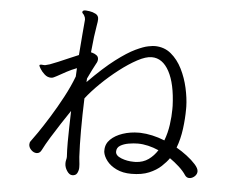

<svg xmlns="http://www.w3.org/2000/svg" viewBox="-54 -813 1108 913"><g transform="rotate(5 500.0 -356.0)"><path d="M835 -324Q835 -278 828.5 -228.5Q822 -179 806 -137Q831 -123 856 -104Q881 -85 898 -66Q915 -47 915 -33Q915 -30 914.5 -27.5Q914 -25 913 -22Q909 -12 899 -5Q889 2 878 2Q866 2 858 -9Q845 -29 823.5 -48.5Q802 -68 779 -84Q766 -65 743.5 -44Q721 -23 686.5 -8.5Q652 6 602 6Q561 6 531 -8.5Q501 -23 484.5 -44.5Q468 -66 465 -87V-95Q465 -125 487 -146.5Q509 -168 545 -180Q581 -192 622 -192H628Q685 -190 745 -166Q759 -203 764.5 -243Q770 -283 770 -316V-333Q766 -438 734.5 -496.5Q703 -555 651 -555Q623 -555 583 -533.5Q543 -512 499 -478Q455 -444 415.5 -405.5Q376 -367 349 -332Q346 -254 346 -179Q346 -106 349 -53Q349 -46 351 -32Q353 -18 353 -6V1Q352 15 345.5 26Q339 37 323 37Q309 37 297.5 19.5Q286 2 286 -16V-18Q286 -26 288 -33.5Q290 -41 290 -47V-49Q289 -63 288.5 -80Q288 -97 288 -118Q288 -150 289 -188Q290 -226 291 -267Q272 -239 248.5 -203Q225 -167 203.5 -132Q182 -97 168 -69Q160 -53 145 -53Q131 -53 119 -65Q107 -77 107 -91Q107 -101 112 -107Q120 -117 143 -150.5Q166 -184 195.5 -231.5Q225 -279 253 -331.5Q281 -384 299 -432L301 -472Q275 -462 254.5 -451Q234 -440 209 -426Q201 -422 195 -419Q189 -416 182 -416Q165 -416 151.5 -428Q138 -440 130 -453Q122 -466 122 -469Q122 -471 123 -472Q127 -474 129 -474Q133 -474 136.5 -473.5Q140 -473 144 -473H149Q153 -474 160 -476Q167 -478 171 -479Q185 -484 209 -494Q233 -504 259 -515.5Q285 -527 305 -535Q309 -591 313 -635.5Q317 -680 319 -705Q319 -715 314 -723Q312 -728 307.5 -732Q303 -736 303 -740Q303 -741 303.5 -741.5Q304 -742 304 -743Q306 -749 319 -749Q322 -749 337 -747Q352 -745 366.5 -737.5Q381 -730 381 -713Q381 -707 380 -699.5Q379 -692 377 -681Q373 -659 369 -627.5Q365 -596 361 -553Q361 -553 370 -550.5Q379 -548 388 -541.5Q397 -535 397 -523Q397 -512 390 -501Q383 -488 373 -468.5Q363 -449 353 -427Q353 -423 352.5 -419Q352 -415 352 -410Q424 -483 478 -524Q532 -565 570 -583Q608 -601 630 -605Q652 -609 660 -609Q706 -609 738.5 -582Q771 -555 792 -513Q813 -471 823.5 -423.5Q834 -376 835 -335ZM619 -52Q654 -54 679 -72Q704 -90 721 -117Q696 -128 670.5 -134Q645 -140 621 -140Q601 -140 577.5 -136Q554 -132 537.5 -122Q521 -112 521 -93Q521 -74 549 -63Q577 -52 608 -52Z"/></g></svg>

Font: QiushuiShotai
Style: Regular
Weight: 600
Designer: Fontworks Inc.
Foundry: Fontworks Inc.
Version: Version 1.250